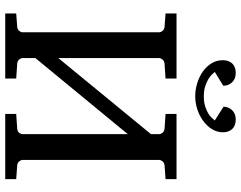

<svg xmlns="http://www.w3.org/2000/svg" viewBox="-116 -828 943 752"><g transform="rotate(90 356.0 -451.5)"><path d="M425.8 0V-43L483.9 -46.9Q494.6 -47.9 499.8 -54.9Q504.9 -62 504.9 -67.9V-480L207 -118.2V-67.9Q207 -62 212.4 -54.9Q217.8 -47.9 229 -46.9L287.1 -43V0H32.2V-43L85 -46.9Q95.7 -48.3 100.8 -55.2Q106 -62 106 -67.9V-603Q106 -608.9 100.8 -615.7Q95.7 -622.6 85 -624L32.2 -627.9V-670.9H287.1V-627.9L229 -624Q217.8 -622.6 212.4 -615.7Q207 -608.9 207 -603V-208L504.9 -570.8V-603Q504.9 -608.9 499.8 -615.7Q494.6 -622.6 483.9 -624L425.8 -627.9V-670.9H681.2V-627.9L627 -624Q616.2 -622.6 611.1 -615.7Q606 -608.9 606 -603V-67.9Q606 -62 611.1 -55.2Q616.2 -48.3 627 -46.9L681.2 -43V0ZM497.6 -853Q497.6 -829.6 485.4 -809.8Q473.1 -790 453.1 -775.4Q433.1 -760.7 408 -752.4Q382.8 -744.1 356.4 -744.1Q330.6 -744.1 305.2 -752Q279.8 -759.8 259.8 -773.9Q239.7 -788.1 227.5 -807.9Q215.3 -827.6 215.3 -852.1Q215.3 -876 228.5 -889.4Q241.7 -902.8 265.1 -902.8Q288.1 -902.8 301.8 -888.7Q315.4 -874.5 315.4 -854L261.2 -820.8Q264.6 -816.4 271.7 -809.1Q278.8 -801.8 290.5 -794.9Q302.2 -788.1 318.4 -783Q334.5 -777.8 356.4 -777.8Q379.4 -777.8 395.8 -783Q412.1 -788.1 423.3 -794.9Q434.6 -801.8 441.2 -809.1Q447.8 -816.4 451.2 -820.8L397.5 -855Q397.5 -874.5 411.1 -888.7Q424.8 -902.8 447.3 -902.8Q472.2 -902.8 484.9 -888.9Q497.6 -875 497.6 -853Z"/></g></svg>

Font: Charis SIL CyrE
Style: Regular
Weight: 400
Foundry: SIL International
Version: Version 5.000